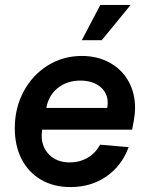

<svg xmlns="http://www.w3.org/2000/svg" viewBox="-20 -743 602 779"><path d="M40 -223Q40 -305 76 -372Q112 -439 174 -477.5Q236 -516 312 -516Q375 -516 424.5 -489Q474 -462 501 -414Q528 -366 528 -305Q528 -282 523 -254L516 -217H151Q149 -201 149 -194Q149 -145 180.5 -114.5Q212 -84 263 -84Q303 -84 335.5 -103Q368 -122 386 -156L502 -146Q474 -70 411.5 -27Q349 16 266 16Q198 16 147 -13.5Q96 -43 68 -97Q40 -151 40 -223ZM417 -326Q417 -366 386.5 -391Q356 -416 306 -416Q252 -416 214.5 -386Q177 -356 168 -305H415Q417 -319 417 -326ZM510 -723 393 -580H312L387 -723Z"/></svg>

Font: MedMera Sans Semibold
Style: Italic
Weight: 600
Italic angle: -11°
Designer: Kasper Nordkvist
Foundry: UNCUT.wtf
Version: Version 1.300